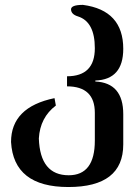

<svg xmlns="http://www.w3.org/2000/svg" viewBox="-20 -503 564 772"><path d="M254.9 249Q34.7 249 24.4 67.9Q24.4 -72.3 199.2 -108.4L204.6 -78.6Q141.1 -30.8 136.2 53.7Q141.1 201.7 256.3 201.7Q361.3 201.7 361.3 62.5V-49.3Q361.3 -155.8 249.5 -155.8V-196.3Q361.3 -196.3 361.3 -309.1Q361.3 -415.5 293.5 -437Q266.1 -445.3 265.6 -465.3Q265.6 -483.4 313.5 -483.4Q475.6 -461.9 475.6 -306.6Q475.6 -183.1 363.3 -179.2V-175.3Q475.6 -169.9 475.6 -43.9V77.6Q475.6 249 254.9 249Z"/></svg>

Font: Kelvinch
Style: Bold
Weight: 700
Designer: Paul James Miller
Foundry: High-Logic / Made with FontCreator
Version: Version 3.501;March 28, 2021;FontCreator 13.0.0.2683 64-bit